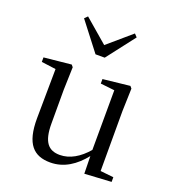

<svg xmlns="http://www.w3.org/2000/svg" viewBox="-145 -911 943 1039"><g transform="rotate(20 326.5 -391.5)"><path d="M456 9 610 0V-27L534 -35V-380L538 -511L528 -523L373 -506V-480L454 -471L453 -127C407 -73 353 -41 296 -41C231 -41 196 -78 196 -185V-380L200 -511L190 -523L33 -507V-481L116 -470L113 -186C112 -37 166 15 261 15C340 15 403 -28 454 -92ZM184 -798 167 -781 292 -619H345L470 -781L454 -798L319 -682Z"/></g></svg>

Font: Harano Aji Mincho
Style: Regular
Weight: 400
Foundry: Masamichi Hosoda
Version: HaranoAjiMincho-Regular version 20230610;ttx 4.39.4